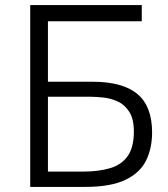

<svg xmlns="http://www.w3.org/2000/svg" viewBox="-20 -733 660 753"><path d="M314 0H98.5V-713H536V-649.5H168V-412.5H341.5Q461.5 -412.5 519 -364.2Q576.5 -316 576.5 -213.5Q576.5 -151.5 552.8 -103.2Q529 -55 471.5 -27.5Q414 0 314 0ZM168 -60H304Q367 -60 412 -73.5Q457 -87 481 -121.2Q505 -155.5 505 -217Q505 -266.5 487.2 -294.2Q469.5 -322 442.8 -334.5Q416 -347 387.5 -350.2Q359 -353.5 337 -353.5H168Z"/></svg>

Font: Commissioner Light
Style: Regular
Weight: 300
Designer: Kostas Bartsokas
Foundry: Kostas Bartsokas
Version: Version 1.000; ttfautohint (v1.8.3)